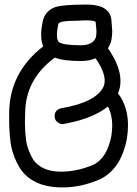

<svg xmlns="http://www.w3.org/2000/svg" viewBox="-20 -720 600 840"><path d="M357 -631Q344 -631 331.5 -630Q319 -629 307 -629Q243 -629 236 -617L234 -609Q229 -584 229 -568Q229 -543 238 -536Q256 -522 334 -522Q385 -522 399 -555Q402 -567 402 -581Q402 -593 400 -605Q399 -611 399 -617Q399 -623 398 -625Q386 -631 357 -631ZM220 -468Q90 -373 90 -222L89 -185Q89 -146 94 -106.5Q99 -67 125 -22Q162 31 247 31Q319 31 390 0Q448 -29 467 -124Q471 -149 471 -171Q471 -218 452 -254Q390 -204 276 -181Q267 -180 262 -178.5Q257 -177 253 -177Q244 -177 234 -184Q219 -193 219 -212Q219 -238 246 -246Q400 -272 433 -341Q438 -353 438 -367Q438 -408 398 -465Q370 -453 334 -453Q258 -453 220 -468ZM357 -700Q390 -700 410 -694H411Q437 -688 455 -667Q468 -649 468 -623Q468 -617 469 -612L471 -584Q471 -560 465 -534Q465 -533 464 -533Q460 -520 452 -509Q507 -431 507 -366Q507 -334 496 -312Q540 -255 540 -172Q540 -143 535 -112Q509 20 418 64Q336 100 253 100Q121 100 66 14Q33 -43 26 -99Q20 -147 20 -197V-222Q20 -402 169 -517Q160 -539 160 -569Q160 -593 166 -622Q175 -672 222 -689Q256 -700 357 -700Z"/></svg>

Font: Bubblez Graffiti
Style: Regular
Weight: 400
Designer: GGBotNet
Foundry: GGBotNet
Version: 1.00